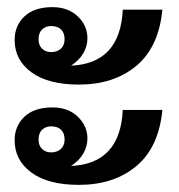

<svg xmlns="http://www.w3.org/2000/svg" viewBox="-20 -532 501 538"><path d="M127 -512Q171 -512 198 -486Q225 -460 225 -425Q225 -403 213.5 -383Q202 -363 179 -348Q317 -354 324 -505H435Q425 -400 362 -347.5Q299 -295 201 -295Q115 -295 68 -329.5Q21 -364 21 -420Q21 -460 48.5 -486Q76 -512 127 -512ZM123 -386Q140 -386 150.5 -395.5Q161 -405 161 -422Q161 -440 151 -449.5Q141 -459 123 -459Q108 -459 98 -449.5Q88 -440 88 -422Q88 -405 98 -395.5Q108 -386 123 -386ZM127 -231Q171 -231 198 -205Q225 -179 225 -144Q225 -122 213.5 -102Q202 -82 179 -67Q317 -73 324 -224H435Q425 -119 362 -66.5Q299 -14 201 -14Q115 -14 68 -48.5Q21 -83 21 -139Q21 -179 48.5 -205Q76 -231 127 -231ZM123 -105Q140 -105 150.5 -114.5Q161 -124 161 -141Q161 -159 151 -168.5Q141 -178 123 -178Q108 -178 98 -168.5Q88 -159 88 -141Q88 -124 98 -114.5Q108 -105 123 -105Z"/></svg>

Font: Trirong ExtraBold
Style: Regular
Weight: 800
Designer: Katatrad Team
Foundry: CadsonDemak
Version: Version 1.001